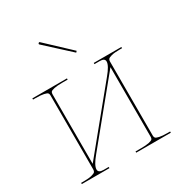

<svg xmlns="http://www.w3.org/2000/svg" viewBox="-177 -883 949 1009"><g transform="rotate(-30 297.5 -379.0)"><path d="M27.3 0V-7.3H42.5Q74.7 -7.3 92 -12Q109.4 -16.6 113.5 -22Q117.7 -27.3 117.7 -36.1V-486.3Q117.7 -495.1 113.5 -500Q109.4 -504.9 92 -508.8Q74.7 -512.7 42.5 -512.7H27.3V-520H237.3V-512.7H205.1Q172.9 -512.7 155.5 -508.8Q138.2 -504.9 134 -500Q129.9 -495.1 129.9 -486.3V-63.5L423.8 -422.4Q462.4 -468.8 462.4 -492.7Q462.4 -512.7 432.1 -512.7H399.9V-520H567.4V-512.7H552.7Q520.5 -512.7 503.2 -508.1Q485.8 -503.4 481.7 -498Q477.5 -492.7 477.5 -483.9V-33.7Q477.5 -24.9 481.7 -20Q485.8 -15.1 503.2 -11.2Q520.5 -7.3 552.7 -7.3H567.4V0H357.4V-7.3H390.1Q422.4 -7.3 439.7 -11.2Q457 -15.1 460.9 -20Q464.8 -24.9 464.8 -33.7V-457L170.9 -98.1Q132.3 -51.8 132.3 -27.8Q132.3 -7.3 163.1 -7.3H194.8V0ZM200.7 -747.1Q197.3 -751 201.7 -755.4Q206.1 -759.8 210 -755.4L354 -620.1L347.2 -612.8Z"/></g></svg>

Font: Znikomit
Style: Regular
Weight: 100
Designer: gluk
Foundry: gluk
Version: Version 0.53